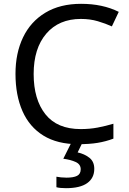

<svg xmlns="http://www.w3.org/2000/svg" viewBox="-20 -744 672 1004"><path d="M403 -645Q288 -645 222 -568Q156 -491 156 -357Q156 -224 217.5 -146.5Q279 -69 402 -69Q449 -69 491 -77Q533 -85 573 -97V-19Q533 -4 490.5 3Q448 10 389 10Q280 10 207 -35Q134 -80 97.5 -163Q61 -246 61 -358Q61 -466 100.5 -548.5Q140 -631 217 -677.5Q294 -724 404 -724Q517 -724 601 -682L565 -606Q532 -621 491.5 -633Q451 -645 403 -645ZM473 139Q473 187 436 213.5Q399 240 325 240Q293 240 275 235V180Q284 182 299 183.5Q314 185 328 185Q364 185 383 175.5Q402 166 402 141Q402 115 375.5 103Q349 91 311 86L354 0H412L386 53Q422 61 447.5 81Q473 101 473 139Z"/></svg>

Font: Noto Sans Living
Style: Regular
Weight: 400
Designer: Monotype Design Team
Foundry: Monotype Imaging Inc.
Version: Version 2.013; ttfautohint (v1.8.4.7-5d5b)